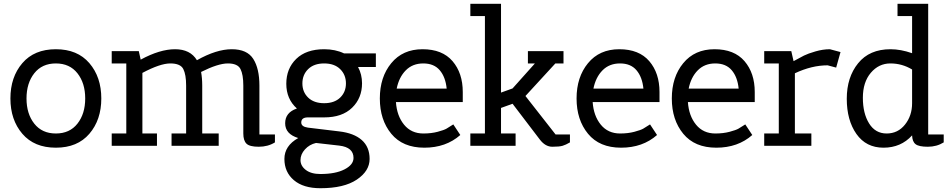

<svg xmlns="http://www.w3.org/2000/svg" viewBox="-20 -770 5014 1014"><path d="M98 -63.5Q35 -137 35 -250Q35 -363 98 -436.5Q161 -510 275 -510Q389 -510 452 -436.5Q515 -363 515 -250Q515 -137 452 -63.5Q389 10 275 10Q161 10 98 -63.5ZM161 -383Q120 -331 120 -250Q120 -169 161 -117Q202 -65 275 -65Q348 -65 389 -117Q430 -169 430 -250Q430 -331 389 -383Q348 -435 275 -435Q202 -435 161 -383Z M886 0V-65H963V-318Q963 -376 948 -405.5Q933 -435 879.5 -435Q826 -435 732 -385V-65H809V0H570V-65H647V-435H570V-500H713L723 -455Q824 -510 904.5 -510Q985 -510 1020 -452Q1123 -510 1204 -510Q1285 -510 1317.5 -459Q1350 -408 1350 -318V-60H1432V-18Q1395 5 1346.5 5Q1298 5 1281.5 -11.5Q1265 -28 1265 -65V-318Q1265 -376 1250 -405.5Q1235 -435 1183.5 -435Q1132 -435 1042 -390Q1048 -357 1048 -318V-65H1135V0Z M1672 224Q1582 224 1532 181.5Q1482 139 1482 69.5Q1482 0 1555 -41Q1486 -62 1486 -119Q1486 -176 1548 -197Q1492 -247 1492 -327.5Q1492 -408 1544.5 -459Q1597 -510 1692 -510Q1751 -510 1797 -488H1965V-416H1871Q1892 -377 1892 -330Q1892 -252 1839.5 -201Q1787 -150 1692 -150H1606Q1571 -150 1571 -123Q1571 -101 1606 -96L1772 -76Q1849 -67 1890.5 -30.5Q1932 6 1932 69.5Q1932 133 1864.5 178.5Q1797 224 1672 224ZM1692 -435Q1638 -435 1607.5 -405Q1577 -375 1577 -329.5Q1577 -284 1607.5 -254.5Q1638 -225 1692 -225Q1746 -225 1776.5 -254.5Q1807 -284 1807 -329.5Q1807 -375 1776.5 -405Q1746 -435 1692 -435ZM1672 149Q1752 149 1799.5 124.5Q1847 100 1847 64Q1847 8 1772 -1L1649 -15Q1614 -7 1590.5 19Q1567 45 1567 75.5Q1567 106 1595 127.5Q1623 149 1672 149Z M2424 -284V-231H2071Q2076 -158 2114 -111.5Q2152 -65 2216 -65Q2258 -65 2291.5 -74Q2325 -83 2338 -90.5Q2351 -98 2374 -113L2411 -57Q2335 10 2221 10Q2107 10 2046.5 -63.5Q1986 -137 1986 -250Q1986 -363 2046.5 -436.5Q2107 -510 2211.5 -510Q2316 -510 2370 -447Q2424 -384 2424 -284ZM2075 -302H2339Q2333 -363 2302.5 -399Q2272 -435 2215.5 -435Q2159 -435 2123 -398.5Q2087 -362 2075 -302Z M2626 -65H2703V0H2464V-65H2541V-685H2464V-750H2626V-281L2687 -303L2805 -435H2768V-500H2956V-435H2913L2755 -263L2914 -60H2990V-18Q2968 -5 2951 0Q2934 5 2897 5Q2860 5 2831 -33L2687 -222L2626 -200Z M3463 -284V-231H3110Q3115 -158 3153 -111.5Q3191 -65 3255 -65Q3297 -65 3330.5 -74Q3364 -83 3377 -90.5Q3390 -98 3413 -113L3450 -57Q3374 10 3260 10Q3146 10 3085.5 -63.5Q3025 -137 3025 -250Q3025 -363 3085.5 -436.5Q3146 -510 3250.5 -510Q3355 -510 3409 -447Q3463 -384 3463 -284ZM3114 -302H3378Q3372 -363 3341.5 -399Q3311 -435 3254.5 -435Q3198 -435 3162 -398.5Q3126 -362 3114 -302Z M3966 -284V-231H3613Q3618 -158 3656 -111.5Q3694 -65 3758 -65Q3800 -65 3833.5 -74Q3867 -83 3880 -90.5Q3893 -98 3916 -113L3953 -57Q3877 10 3763 10Q3649 10 3588.5 -63.5Q3528 -137 3528 -250Q3528 -363 3588.5 -436.5Q3649 -510 3753.5 -510Q3858 -510 3912 -447Q3966 -384 3966 -284ZM3617 -302H3881Q3875 -363 3844.5 -399Q3814 -435 3757.5 -435Q3701 -435 3665 -398.5Q3629 -362 3617 -302Z M4178 -65H4265V0H4016V-65H4093V-435H4016V-500H4159L4171 -447Q4205 -466 4226 -476.5Q4247 -487 4286.5 -498.5Q4326 -510 4363 -510L4419 -495L4396 -413L4351 -425Q4267 -425 4178 -383Z M4882 -750V-60H4964V-18Q4927 5 4880 5Q4833 5 4815.5 -8.5Q4798 -22 4797 -55Q4738 10 4646 10Q4554 10 4503 -62.5Q4452 -135 4452 -248.5Q4452 -362 4512 -436Q4572 -510 4683 -510Q4737 -510 4797 -489V-685H4720V-750ZM4797 -225V-403Q4744 -435 4682.5 -435Q4621 -435 4579 -385.5Q4537 -336 4537 -253.5Q4537 -171 4570 -118Q4603 -65 4662.5 -65Q4722 -65 4759.5 -112Q4797 -159 4797 -225Z"/></svg>

Font: Cherry Swash
Style: Regular
Weight: 400
Designer: Kasatkina Nataliya
Foundry: Nataliya Kasatkina
Version: Version 1.001